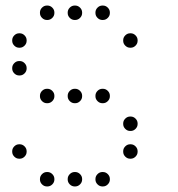

<svg xmlns="http://www.w3.org/2000/svg" viewBox="-20 -696 640 692"><path d="M149 -676Q139 -676 131.5 -668.5Q124 -661 124 -651V-649Q124 -639 131.5 -631.5Q139 -624 149 -624H151Q161 -624 168.5 -631.5Q176 -639 176 -649V-651Q176 -661 168.5 -668.5Q161 -676 151 -676ZM249 -676Q239 -676 231.5 -668.5Q224 -661 224 -651V-649Q224 -639 231.5 -631.5Q239 -624 249 -624H251Q261 -624 268.5 -631.5Q276 -639 276 -649V-651Q276 -661 268.5 -668.5Q261 -676 251 -676ZM349 -676Q339 -676 331.5 -668.5Q324 -661 324 -651V-649Q324 -639 331.5 -631.5Q339 -624 349 -624H351Q361 -624 368.5 -631.5Q376 -639 376 -649V-651Q376 -661 368.5 -668.5Q361 -676 351 -676ZM49 -576Q39 -576 31.5 -568.5Q24 -561 24 -551V-549Q24 -539 31.5 -531.5Q39 -524 49 -524H51Q61 -524 68.5 -531.5Q76 -539 76 -549V-551Q76 -561 68.5 -568.5Q61 -576 51 -576ZM449 -576Q439 -576 431.5 -568.5Q424 -561 424 -551V-549Q424 -539 431.5 -531.5Q439 -524 449 -524H451Q461 -524 468.5 -531.5Q476 -539 476 -549V-551Q476 -561 468.5 -568.5Q461 -576 451 -576ZM49 -476Q39 -476 31.5 -468.5Q24 -461 24 -451V-449Q24 -439 31.5 -431.5Q39 -424 49 -424H51Q61 -424 68.5 -431.5Q76 -439 76 -449V-451Q76 -461 68.5 -468.5Q61 -476 51 -476ZM149 -376Q139 -376 131.5 -368.5Q124 -361 124 -351V-349Q124 -339 131.5 -331.5Q139 -324 149 -324H151Q161 -324 168.5 -331.5Q176 -339 176 -349V-351Q176 -361 168.5 -368.5Q161 -376 151 -376ZM249 -376Q239 -376 231.5 -368.5Q224 -361 224 -351V-349Q224 -339 231.5 -331.5Q239 -324 249 -324H251Q261 -324 268.5 -331.5Q276 -339 276 -349V-351Q276 -361 268.5 -368.5Q261 -376 251 -376ZM349 -376Q339 -376 331.5 -368.5Q324 -361 324 -351V-349Q324 -339 331.5 -331.5Q339 -324 349 -324H351Q361 -324 368.5 -331.5Q376 -339 376 -349V-351Q376 -361 368.5 -368.5Q361 -376 351 -376ZM449 -276Q439 -276 431.5 -268.5Q424 -261 424 -251V-249Q424 -239 431.5 -231.5Q439 -224 449 -224H451Q461 -224 468.5 -231.5Q476 -239 476 -249V-251Q476 -261 468.5 -268.5Q461 -276 451 -276ZM49 -176Q39 -176 31.5 -168.5Q24 -161 24 -151V-149Q24 -139 31.5 -131.5Q39 -124 49 -124H51Q61 -124 68.5 -131.5Q76 -139 76 -149V-151Q76 -161 68.5 -168.5Q61 -176 51 -176ZM449 -176Q439 -176 431.5 -168.5Q424 -161 424 -151V-149Q424 -139 431.5 -131.5Q439 -124 449 -124H451Q461 -124 468.5 -131.5Q476 -139 476 -149V-151Q476 -161 468.5 -168.5Q461 -176 451 -176ZM149 -76Q139 -76 131.5 -68.5Q124 -61 124 -51V-49Q124 -39 131.5 -31.5Q139 -24 149 -24H151Q161 -24 168.5 -31.5Q176 -39 176 -49V-51Q176 -61 168.5 -68.5Q161 -76 151 -76ZM249 -76Q239 -76 231.5 -68.5Q224 -61 224 -51V-49Q224 -39 231.5 -31.5Q239 -24 249 -24H251Q261 -24 268.5 -31.5Q276 -39 276 -49V-51Q276 -61 268.5 -68.5Q261 -76 251 -76ZM349 -76Q339 -76 331.5 -68.5Q324 -61 324 -51V-49Q324 -39 331.5 -31.5Q339 -24 349 -24H351Q361 -24 368.5 -31.5Q376 -39 376 -49V-51Q376 -61 368.5 -68.5Q361 -76 351 -76Z"/></svg>

Font: Doto Rounded
Style: Regular
Weight: 400
Monospace: yes
Version: Version 1.000